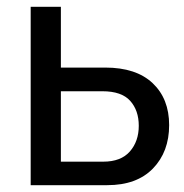

<svg xmlns="http://www.w3.org/2000/svg" viewBox="-20 -542 540 562"><path d="M69.8 0V-522H158.2V-344.2H288.1Q378.4 -344.2 426.8 -298.6Q475.1 -252.9 475.1 -175.8Q475.1 -97.7 427.7 -48.8Q380.4 0 293.9 0ZM158.2 -68.8H282.2Q334 -68.8 360.1 -98.6Q386.2 -128.4 386.2 -173.8Q386.2 -218.8 361.1 -246.8Q335.9 -274.9 279.8 -274.9H158.2Z"/></svg>

Font: Rawline Medium
Style: Regular
Weight: 500
Designer: Matt McInerney, Pablo Impallari, Rodrigo Fuenzalida
Foundry: Matt McInerney, Pablo Impallari, Rodrigo Fuenzalida
Version: Version 4.020;PS 004.020;hotconv 1.0.88;makeotf.lib2.5.64775